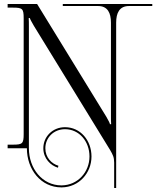

<svg xmlns="http://www.w3.org/2000/svg" viewBox="-20 -739 779 957"><path d="M18 0H114C114 106 184 195 286 195H288C373 194 436 124 436 41C436 -39 381 -105 304 -105C242 -105 196 -58 196 0C196 51 232 86 269 97L271 87C237 77 206 46 206 0C206 -52 247 -95 304 -95C375 -95 426 -34 426 41C426 119 367 184 288 185H286C191 185 124 101 124 0V-606C124 -623 124 -638 123 -649H129C129 -645 138 -629 149 -610L529 9C542.5 33 549 44 549 72V198H559V-626C559 -674 575 -709 623 -709H739V-719H293V-709H469C517 -709 533 -674 533 -626V-162C533 -145 533 -131 534 -120H528C528 -124 521 -138 510 -157L165 -719H18V-701H44C92 -701 98 -696 98 -648V-71C98 -23 92 -18 44 -18H18Z"/></svg>

Font: FoglihtenNo04
Style: Regular
Weight: 500
Designer: gluk (gluksza@wp.pl)
Foundry: gluk (gluksza@wp.pl)
Version: Version 0.70